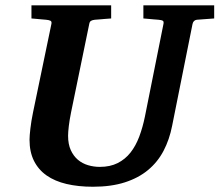

<svg xmlns="http://www.w3.org/2000/svg" viewBox="-20 -691 831 727"><path d="M725.1 -616.2Q718.3 -615.2 714.4 -611.1Q710.4 -606.9 709 -600.1L631.8 -214.8Q621.6 -162.6 599.4 -120.1Q577.1 -77.6 540.8 -47.4Q504.4 -17.1 452.6 -0.5Q400.9 16.1 332 16.1Q276.4 16.1 231.9 5.6Q187.5 -4.9 156.5 -26.6Q125.5 -48.3 108.6 -82Q91.8 -115.7 91.8 -162.1Q91.8 -176.3 95 -203.9Q98.1 -231.4 105 -265.1L174.8 -601.1Q176.3 -609.9 170.9 -612.5Q165.5 -615.2 154.8 -616.2Q146.5 -616.7 137.2 -617.7Q128.9 -618.7 118.9 -619.4Q108.9 -620.1 99.1 -621.1V-670.9H400.9V-621.1Q389.2 -620.1 378.2 -619.4Q367.2 -618.7 358.4 -617.7Q348.1 -616.7 338.9 -616.2Q330.1 -615.2 324.7 -612.1Q319.3 -608.9 317.9 -600.1L249 -265.1Q243.2 -236.3 240.5 -213.4Q237.8 -190.4 237.8 -176.8Q237.8 -145 248 -122.6Q258.3 -100.1 275.1 -85.9Q292 -71.8 313.7 -65.4Q335.4 -59.1 357.9 -59.1Q397 -59.1 425.5 -73.5Q454.1 -87.9 474.1 -113.3Q494.1 -138.7 507.3 -173.8Q520.5 -209 528.8 -250L599.1 -601.1Q600.6 -609.9 596.4 -612.5Q592.3 -615.2 580.1 -616.2Q570.8 -616.7 561.5 -617.7Q553.2 -618.7 543 -619.4Q532.7 -620.1 522.9 -621.1V-670.9H791V-621.1Z"/></svg>

Font: Charis SIL Phon
Style: Bold Italic
Weight: 700
Italic angle: -11°
Foundry: SIL International
Version: Version 5.000